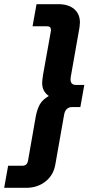

<svg xmlns="http://www.w3.org/2000/svg" viewBox="-50 -766 437 920"><path d="M-11 28H59Q69 28 75.5 22Q82 16 84 6L121 -206Q128 -243 141 -266Q154 -289 184 -306Q167 -318 159.5 -333.5Q152 -349 152 -369Q152 -378 156 -406L194 -618V-623Q194 -640 176 -640H106L125 -746H230Q278 -746 305.5 -722.5Q333 -699 333 -658Q333 -651 331 -635L289 -397Q288 -393 288 -386Q288 -359 314 -359H354L335 -253H295Q280 -253 270 -243.5Q260 -234 257 -215L215 23Q206 74 167.5 104Q129 134 75 134H-30Z"/></svg>

Font: Niramit
Style: Bold Italic
Weight: 700
Italic angle: -10°
Designer: Katatrad Aksorn Co.,Ltd.
Foundry: Cadson Demak Co.,Ltd.
Version: Version 1.001; ttfautohint (v1.6)